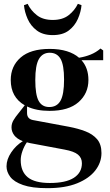

<svg xmlns="http://www.w3.org/2000/svg" viewBox="-20 -751 571 1001"><path d="M238 -173Q169 -173 121 -196V-162Q121 -131 152 -125L340 -90Q387 -81 425 -66.5Q463 -52 486 -25.5Q509 1 509 47Q509 96 477 137.5Q445 179 382.5 204.5Q320 230 227 230Q147 230 100 213.5Q53 197 33.5 171Q14 145 14 116Q14 80 38.5 43.5Q63 7 99 -15Q68 -27 54 -46Q40 -65 40 -87Q40 -107 50.5 -124.5Q61 -142 76 -160L109 -202Q36 -244 36 -334Q36 -406 87.5 -451Q139 -496 239 -496Q290 -496 328.5 -484Q367 -472 392 -450Q424 -455 452.5 -466.5Q481 -478 504 -498L518 -488V-437H405Q441 -397 441 -334Q441 -264 389.5 -218.5Q338 -173 238 -173ZM237 -193Q277 -193 295.5 -226Q314 -259 314 -336Q314 -413 295.5 -444.5Q277 -476 239 -476Q202 -476 183 -443.5Q164 -411 164 -334Q164 -257 181.5 -225Q199 -193 237 -193ZM88 84Q88 143 124.5 173Q161 203 240 203Q323 203 365 176Q407 149 407 100Q407 72 386.5 55Q366 38 317 29L136 -5Q128 -7 120 -9Q106 11 97 36.5Q88 62 88 84ZM255 -568Q204 -568 172 -592Q140 -616 124 -652.5Q108 -689 105 -724L124 -731Q141 -696 172.5 -671.5Q204 -647 255 -647Q306 -647 337.5 -671.5Q369 -696 386 -731L405 -724Q402 -689 386 -652.5Q370 -616 338.5 -592Q307 -568 255 -568Z"/></svg>

Font: DM Serif Display
Style: Regular
Weight: 400
Designer: Colophon Foundry, Frank Grießhammer
Foundry: Colophon Foundry
Version: Version 5.200; ttfautohint (v1.8.3)